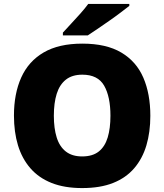

<svg xmlns="http://www.w3.org/2000/svg" viewBox="-20 -947 837 977"><path d="M745 -358Q745 -275 725 -207.5Q705 -140 663 -91Q621 -42 555.5 -16Q490 10 398 10Q308 10 242.5 -16Q177 -42 134.5 -91Q92 -140 71.5 -207.5Q51 -275 51 -359Q51 -470 88 -552.5Q125 -635 202 -680Q279 -725 399 -725Q521 -725 597.5 -679.5Q674 -634 709.5 -551.5Q745 -469 745 -358ZM254 -358Q254 -294 268.5 -247.5Q283 -201 315 -176Q347 -151 398 -151Q451 -151 482.5 -176Q514 -201 528 -247.5Q542 -294 542 -358Q542 -455 510 -511Q478 -567 399 -567Q347 -567 315 -541.5Q283 -516 268.5 -469.5Q254 -423 254 -358ZM638 -917Q620 -903 593 -882.5Q566 -862 535 -840.5Q504 -819 475.5 -799.5Q447 -780 427 -767H300V-781Q317 -800 341 -825.5Q365 -851 389 -878Q413 -905 429 -927H638Z"/></svg>

Font: Noto Sans Armenian Black
Style: Regular
Weight: 900
Version: Version 2.007